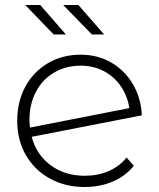

<svg xmlns="http://www.w3.org/2000/svg" viewBox="-20 -745 637 769"><path d="M487 -114 516 -81Q482 -39 431 -17.5Q380 4 319 4Q241 4 179.5 -30Q118 -64 83.5 -124Q49 -184 49 -261Q49 -338 81.5 -398Q114 -458 172 -492Q230 -526 303 -526Q371 -526 425.5 -494.5Q480 -463 512.5 -407.5Q545 -352 548 -283L107 -197Q126 -125 183 -83Q240 -41 320 -41Q371 -41 414.5 -59.5Q458 -78 487 -114ZM98 -265Q98 -254 100 -234L498 -312Q491 -359 465 -398Q439 -437 397 -459.5Q355 -482 303 -482Q244 -482 197 -454.5Q150 -427 124 -377.5Q98 -328 98 -265ZM81 -725H141L244 -607H195ZM233 -725H294L397 -607H348Z"/></svg>

Font: Montserrat Alternates Light
Style: Regular
Weight: 300
Designer: Julieta Ulanovsky
Foundry: Julieta Ulanovsky
Version: Version 7.200